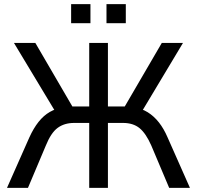

<svg xmlns="http://www.w3.org/2000/svg" viewBox="-20 -914 958 934"><path d="M14 0 123 -246Q143 -290 167.5 -321Q192 -352 222.5 -369.5Q253 -387 291 -392L254 -363L48 -705H152L342 -379L322 -396H414V-705H505V-396H598L577 -379L767 -705H870L665 -363L629 -392Q668 -387 698.5 -368Q729 -349 753 -318.5Q777 -288 795 -246L904 0H803L716 -206Q690 -265 659 -290.5Q628 -316 578 -316H505V0H414V-316H341Q293 -316 260.5 -292Q228 -268 203 -206L116 0ZM498 -801V-894H592V-801ZM326 -801V-894H420V-801Z"/></svg>

Font: Nunito Sans 10pt SemiCondensed Medium
Style: Regular
Weight: 500
Width: 4
Designer: Vernon Adams
Foundry: Vernon Adams
Version: Version 3.101;gftools[0.9.27]